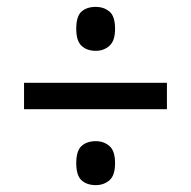

<svg xmlns="http://www.w3.org/2000/svg" viewBox="-20 -637 556 559"><path d="M259 -489Q233 -489 217.5 -503.5Q202 -518 202 -553Q202 -590 217.5 -603.5Q233 -617 259 -617Q282 -617 298.5 -603.5Q315 -590 315 -553Q315 -518 298.5 -503.5Q282 -489 259 -489ZM50 -319V-396H466V-319ZM259 -98Q233 -98 217.5 -112Q202 -126 202 -162Q202 -198 217.5 -212Q233 -226 259 -226Q282 -226 298.5 -212Q315 -198 315 -162Q315 -126 298.5 -112Q282 -98 259 -98Z"/></svg>

Font: Noto Serif Armenian SemiCondensed Black
Style: Regular
Weight: 900
Width: 4
Designer: Monotype Design Team
Foundry: Monotype Imaging Inc.
Version: Version 2.008; ttfautohint (v1.8.4.7-5d5b)